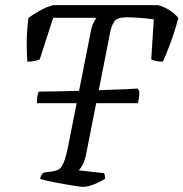

<svg xmlns="http://www.w3.org/2000/svg" viewBox="-20 -724 711 744"><path d="M123 -324Q123 -346 125.5 -355.5Q128 -365 130 -369Q160 -369 204.5 -370Q249 -371 298.5 -372.5Q348 -374 393 -375.5Q438 -377 471 -378.5Q504 -380 514 -381L520 -370Q520 -353 518 -341.5Q516 -330 514 -324ZM301 0Q294 0 278 -2.5Q262 -5 241 -8.5Q220 -12 198.5 -16Q177 -20 160 -24Q143 -28 135 -31Q137 -39 141 -45.5Q145 -52 148 -55L178 -59Q194 -61 205.5 -66.5Q217 -72 225.5 -91Q234 -110 243 -152L331 -598Q335 -620 341.5 -634Q348 -648 354 -655H186L134 -494Q129 -491 115.5 -488Q102 -485 86 -485Q84 -508 83.5 -551.5Q83 -595 90 -654Q109 -669 136.5 -684Q164 -699 187 -704H593Q619 -697 640.5 -682Q662 -667 671 -654Q657 -601 639.5 -554.5Q622 -508 611 -485Q595 -485 582.5 -488Q570 -491 566 -494L576 -649Q563 -651 544 -653Q525 -655 505 -656Q485 -657 469 -657Q434 -657 422.5 -640Q411 -623 406 -594L314 -128Q309 -102 300.5 -86Q292 -70 285 -64L383 -53Q385 -50 386 -45Q387 -40 387 -31Q368 -19 344 -9.5Q320 0 301 0Z"/></svg>

Font: Texturina Medium 12pt Light
Style: Italic
Weight: 300
Italic angle: -11°
Version: Version 1.002